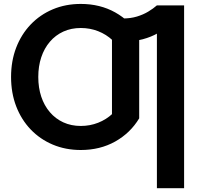

<svg xmlns="http://www.w3.org/2000/svg" viewBox="-20 -755 1013 982"><path d="M608.9 -660.6Q648.2 -660.6 680.4 -670.4Q712.6 -680.2 738.2 -695.6Q763.7 -710.9 782.5 -727.5L844.5 -627.7Q820.6 -605 787.5 -585.6Q754.4 -566.2 710.3 -554.3Q666.3 -542.5 608.9 -542.5ZM782.5 207.5V-727.5H921.6V207.5ZM552.7 -149.7V-573H691.9V-149.7ZM603.8 -244.6 691.9 -149.7Q646.7 -74.7 569.3 -31.2Q491.9 12.2 393.3 12.2Q315.2 12.2 249.9 -15.4Q184.6 -43 136.7 -93.1Q88.9 -143.3 62.7 -211.5Q36.6 -279.8 36.6 -361.3Q36.6 -442.9 62.7 -511.1Q88.9 -579.3 136.7 -629.5Q184.6 -679.7 249.9 -707.3Q315.2 -734.9 393.3 -734.9Q491.9 -734.9 569.3 -691.5Q646.7 -648.2 691.9 -573L603.8 -478Q587.6 -519 555.7 -549.1Q523.7 -579.1 481.9 -595.5Q440.2 -611.8 393.3 -611.8Q343.8 -611.8 303.7 -593.4Q263.7 -575 235 -541.4Q206.3 -507.8 191 -462Q175.8 -416.3 175.8 -361.3Q175.8 -306.4 191 -260.6Q206.3 -214.8 235 -181.3Q263.7 -147.7 303.7 -129.3Q343.8 -110.8 393.3 -110.8Q440.2 -110.8 481.9 -127.2Q523.7 -143.6 555.7 -173.7Q587.6 -203.9 603.8 -244.6Z"/></svg>

Font: Giphurs
Style: Regular
Weight: 400
Version: Version 2.010